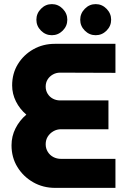

<svg xmlns="http://www.w3.org/2000/svg" viewBox="-20 -913 620 933"><path d="M248 0Q189 0 141 -27.5Q93 -55 64.5 -101.5Q36 -148 36 -207Q36 -251 55.5 -289.5Q75 -328 108 -356Q76 -383 57.5 -420Q39 -457 39 -498Q39 -556 67 -601.5Q95 -647 142 -673.5Q189 -700 246 -700H541V-559L272 -560Q253 -560 237 -551Q221 -542 211.5 -527Q202 -512 202 -492Q202 -473 211.5 -457.5Q221 -442 237 -433.5Q253 -425 272 -425H507V-285H277Q256 -285 239 -275Q222 -265 212 -249Q202 -233 202 -212Q202 -192 212 -175.5Q222 -159 239 -150Q256 -141 277 -141H541V0ZM445 -741.9Q414.4 -741.9 392.1 -764.2Q369.8 -786.5 369.8 -817.1Q369.8 -847.6 392.1 -870.3Q414.4 -893 445 -893Q475.5 -893 497.8 -870.3Q520.1 -847.6 520.1 -817.1Q520.1 -786.5 497.8 -764.2Q475.5 -741.9 445 -741.9ZM232 -741.9Q201.4 -741.9 179.1 -764.2Q156.8 -786.5 156.8 -817.1Q156.8 -847.6 179.1 -870.3Q201.4 -893 232 -893Q262.5 -893 284.8 -870.3Q307.1 -847.6 307.1 -817.1Q307.1 -786.5 284.8 -764.2Q262.5 -741.9 232 -741.9Z"/></svg>

Font: MuseoModerno SemiBold
Style: Bold
Weight: 700
Version: Version 1.001